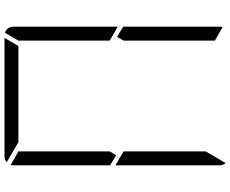

<svg xmlns="http://www.w3.org/2000/svg" viewBox="-105 -921 1026 856"><g transform="rotate(90 408.0 -493.0)"><path d="M672 -498 717 -471V-41Q717 -32 715 -28L655 -62V-70V-82V-83V-134V-265V-450V-469ZM144 -502 99 -529V-959Q99 -968 101 -972L161 -938V-928V-918V-866V-735V-548V-531ZM126 -2Q99 -12 99 -41V-500V-505L134 -485L152 -474L161 -469V-452V-265V-134V-83V-82V-72V-62ZM614 -62 703 -10Q691 0 676 0H408H149L185 -62H191H377H439ZM717 -959V-500V-495L682 -515L664 -526L655 -531V-550V-735V-866V-897L707 -986Q717 -974 717 -959Z"/></g></svg>

Font: DSEG14 Modern
Style: Light
Weight: 300
Designer: Keshikan(Twitter:@keshinomi_88pro)
Version: Version 0.46